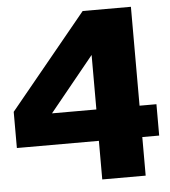

<svg xmlns="http://www.w3.org/2000/svg" viewBox="-51 -746 702 793"><g transform="rotate(-5 300.0 -350.0)"><path d="M321 -700H521V-290H591V-160H521V0H341V-160H1V-310ZM158 -290H342V-516Z"/></g></svg>

Font: Fivo Sans Modern Heavy
Style: Regular
Weight: 900
Designer: Alexander Slobzheninov
Foundry: Alexander Slobzheninov
Version: 1.0